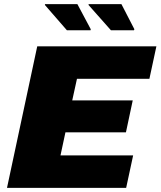

<svg xmlns="http://www.w3.org/2000/svg" viewBox="-20 -913 780 933"><path d="M14 0 161 -688H740L706 -530H354L331 -425H625L592 -270H298L274 -158H627L593 0ZM420 -766H305L198 -889L199 -893H356L421 -771ZM631 -766H519L410 -889L411 -893H570L633 -771Z"/></svg>

Font: Saira Expanded ExtraBold
Style: Italic
Weight: 800
Width: 7
Italic angle: -12°
Designer: Hector Gatti with collaboration of the Omnibus-Type team
Foundry: Omnibus-Type
Version: Version 1.101